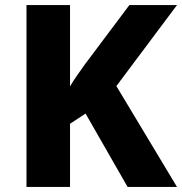

<svg xmlns="http://www.w3.org/2000/svg" viewBox="-20 -734 715 754"><path d="M675 0H481L316 -288L255 -248V0H84V-714H255V-395Q268 -417 283.5 -439Q299 -461 314 -482L488 -714H675L437 -396Z"/></svg>

Font: Noto Sans Malayalam ExtraBold
Style: Regular
Weight: 800
Designer: Jelle Bosma - Monotype Design Team
Foundry: Monotype Imaging Inc.
Version: Version 2.104; ttfautohint (v1.8.4.7-5d5b)